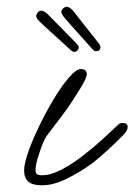

<svg xmlns="http://www.w3.org/2000/svg" viewBox="-20 -546 401 573"><path d="M105 7Q77 7 64.5 -4Q52 -15 52 -37Q52 -58 65 -94.5Q78 -131 98.5 -173Q119 -215 142 -253Q165 -291 186.5 -315.5Q208 -340 221 -340Q239 -340 239 -324Q239 -314 222 -286Q205 -258 185 -228Q177 -217 163 -198Q149 -179 136 -162.5Q123 -146 119 -140Q109 -125 98 -91Q86 -57 86 -39Q86 -31 89.5 -27Q93 -23 106 -23Q131 -23 162 -39Q193 -55 225 -79.5Q257 -104 285.5 -130Q314 -156 334 -175Q338 -179 346 -179Q361 -179 361 -167Q361 -156 347 -142Q320 -115 297 -94Q274 -73 253 -57Q220 -33 180 -13Q140 7 105 7ZM266 -393Q262 -393 258 -397Q230 -428 204.5 -456.5Q179 -485 171 -495Q168 -499 165.5 -503Q163 -507 163 -511Q163 -516 168 -520.5Q173 -525 178 -526Q183 -526 188.5 -522.5Q194 -519 198 -514Q210 -499 225.5 -479Q241 -459 255.5 -441Q270 -423 277 -414Q280 -408 280 -404Q278 -393 266 -393ZM202 -391Q199 -391 194 -394Q163 -422 134.5 -448Q106 -474 97 -483Q88 -492 88 -498Q88 -503 92 -508Q96 -513 101 -514H103Q108 -514 113 -511Q118 -508 122 -504Q135 -491 153 -472.5Q171 -454 187.5 -437.5Q204 -421 211 -413Q215 -409 215 -404Q215 -400 211 -395.5Q207 -391 202 -391Z"/></svg>

Font: Oooh Baby
Style: Regular
Weight: 400
Designer: Robert E. Leuschke
Foundry: Robert E. Leuschke
Version: Version 1.011; ttfautohint (v1.8.3)